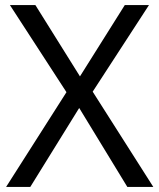

<svg xmlns="http://www.w3.org/2000/svg" viewBox="-20 -734 626 754"><path d="M582 0H480L291 -310L99 0H4L241 -372L19 -714H119L294 -434L470 -714H565L344 -374Z"/></svg>

Font: Noto Sans Pahawh Hmong
Style: Regular
Weight: 400
Designer: Monotype Design Team
Foundry: Monotype Imaging Inc.
Version: Version 2.001; ttfautohint (v1.8.4.7-5d5b)